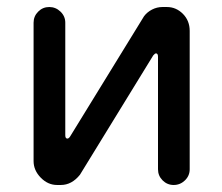

<svg xmlns="http://www.w3.org/2000/svg" viewBox="-20 -524 635 550"><path d="M76.2 -62.5V-459Q76.2 -477.5 89.4 -490.7Q102.5 -503.9 121.1 -503.9Q139.6 -503.9 153.3 -490.7Q167 -477.5 167 -459V-136.7Q167 -127 172.9 -127Q176.8 -127 180.7 -132.8L392.6 -477.5Q401.4 -489.3 415.5 -496.6Q429.7 -503.9 445.3 -503.9H458Q484.4 -503.9 503.9 -484.4Q523.4 -464.8 523.4 -435.5V-39.1Q523.4 -20.5 509.8 -7.3Q496.1 5.9 477.5 5.9Q459 5.9 445.8 -7.3Q432.6 -20.5 432.6 -39.1V-361.3Q432.6 -371.1 426.8 -371.1Q423.8 -371.1 418.9 -365.2L209 -23.4Q185.5 5.9 154.3 5.9H143.6Q117.2 5.9 96.7 -15.1Q76.2 -36.1 76.2 -62.5Z"/></svg>

Font: jf-openhuninn-2.1
Style: Regular
Weight: 400
Designer: [Kosugi Maru]
Designed by MOTOYA      

[Varela Round]
Joe Prince (Latin component); Avraham Cornfeld (Hebrew component)
Foundry: justfont Co., Ltd.
Version: 2.1